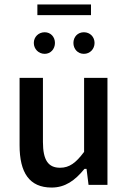

<svg xmlns="http://www.w3.org/2000/svg" viewBox="-20 -831 576 863"><path d="M212 12C273 12 317 -20 358 -70L360 -72H369L378 0H463V-481H358V-148L357 -147C321 -99 292 -77 250 -77C197 -77 173 -111 173 -193V-481H68V-178C68 -55 112 12 212 12ZM227 -638C227 -665 208 -686 181 -686C153 -686 132 -665 132 -638C132 -611 153 -589 181 -589C208 -589 227 -611 227 -638ZM405 -638C405 -665 385 -686 357 -686C329 -686 310 -665 310 -638C310 -611 329 -589 357 -589C385 -589 405 -611 405 -638ZM389 -763V-811H148V-763Z"/></svg>

Font: Falling Sky
Style: Light
Weight: 400
Designer: Paul D. Hunt
Foundry: Adobe Systems Incorporated
Version: Version 1.02